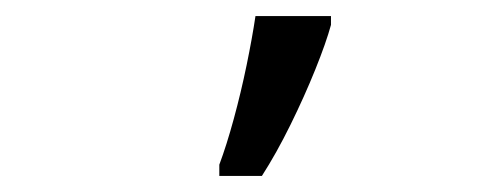

<svg xmlns="http://www.w3.org/2000/svg" viewBox="-20 -825 617 239"><path d="M253 -606V-620Q262 -644 271 -677Q280 -710 287 -744Q294 -778 298 -805H392V-794Q386 -772 372.5 -738.5Q359 -705 341.5 -669.5Q324 -634 306 -606Z"/></svg>

Font: Noto Sans
Style: Regular
Weight: 400
Designer: Monotype Design Team
Foundry: Monotype Imaging Inc.
Version: Version 1.902